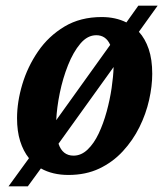

<svg xmlns="http://www.w3.org/2000/svg" viewBox="-20 -606 581 676"><path d="M10 50 82 -49Q62 -74 51 -109Q40 -144 40 -190Q40 -247 58.5 -309Q77 -371 114 -425Q151 -479 207 -512.5Q263 -546 338 -546Q387 -546 425 -527L467 -586H535L469 -494Q491 -470 503.5 -433.5Q516 -397 516 -346Q516 -303 505 -254Q494 -205 471 -158.5Q448 -112 412.5 -73.5Q377 -35 329.5 -12.5Q282 10 221 10Q165 10 124 -13L78 50ZM319 -482Q288 -482 263 -452.5Q238 -423 219.5 -376.5Q201 -330 190.5 -278.5Q180 -227 178 -183L368 -448Q353 -482 319 -482ZM239 -58Q266 -58 288.5 -79.5Q311 -101 327.5 -136Q344 -171 355.5 -213Q367 -255 373 -296Q379 -337 380 -370L186 -100Q200 -58 239 -58Z"/></svg>

Font: Noto Serif Condensed
Style: Bold Italic
Weight: 700
Width: 3
Italic angle: -12°
Designer: Monotype Design Team
Foundry: Monotype Imaging Inc.
Version: Version 2.014